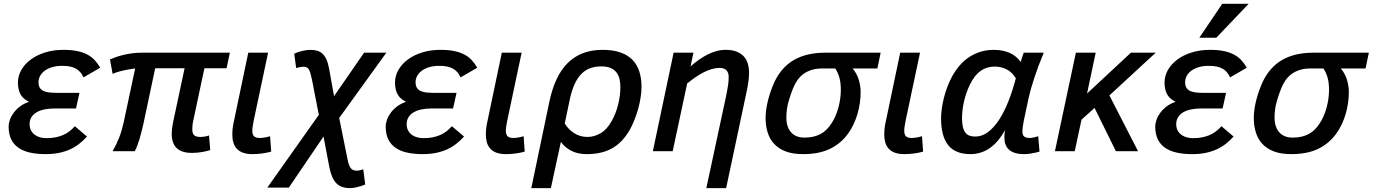

<svg xmlns="http://www.w3.org/2000/svg" viewBox="-20 -786 7135 998"><path d="M432.1 -76.2Q412.6 -54.7 390.9 -37.8Q369.1 -21 343.3 -9.3Q317.4 2.4 286.1 8.8Q254.9 15.1 216.8 15.1Q174.3 15.1 138.9 7.8Q103.5 0.5 78.1 -16.4Q52.7 -33.2 38.8 -60.5Q24.9 -87.9 24.9 -127.9Q24.9 -145 31.7 -164.1Q38.6 -183.1 51.8 -200.7Q64.9 -218.3 84.7 -233.2Q104.5 -248 130.9 -256.8Q118.7 -262.7 108.2 -270.8Q97.7 -278.8 89.8 -290.5Q82 -302.2 77.6 -318.6Q73.2 -335 73.2 -356.9Q73.2 -391.1 90.6 -421.9Q107.9 -452.6 139.2 -476.1Q170.4 -499.5 213.9 -513.2Q257.3 -526.9 309.1 -526.9Q350.1 -526.9 380.4 -520.8Q410.6 -514.6 433.1 -502.9Q455.6 -491.2 471.7 -473.9Q487.8 -456.5 501 -434.1L414.1 -383.8Q407.7 -397.5 398.9 -408.7Q390.1 -419.9 377.2 -427.7Q364.3 -435.5 346.2 -439.7Q328.1 -443.8 303.2 -443.8Q273.4 -443.8 250.5 -436.8Q227.5 -429.7 211.9 -418Q196.3 -406.2 188.2 -390.9Q180.2 -375.5 180.2 -358.9Q180.2 -339.8 187.5 -328.9Q194.8 -317.9 208.7 -312Q222.7 -306.2 242.2 -304.7Q261.7 -303.2 286.1 -303.2H393.1L375 -222.2H264.2Q235.4 -222.2 211.2 -217.3Q187 -212.4 169.9 -202.1Q152.8 -191.9 143.3 -176.5Q133.8 -161.1 133.8 -140.1Q134.3 -119.6 142.3 -106Q150.4 -92.3 163.1 -83.7Q175.8 -75.2 190.9 -71.5Q206.1 -67.9 220.2 -67.9Q246.6 -67.9 268.1 -72Q289.6 -76.2 307.6 -84Q325.7 -91.8 340.6 -103.3Q355.5 -114.7 369.1 -129.9Z M1072.8 -5.9Q1064.9 -3.4 1054 -0.7Q1043 2 1030.5 4.2Q1018.1 6.3 1004.6 7.6Q991.2 8.8 978.5 8.8Q924.3 8.8 898.4 -16.1Q872.6 -41 872.6 -90.8Q872.6 -104.5 874.5 -120.1Q876.5 -135.7 880.4 -153.8L939.5 -431.2H786.6L725.6 -143.1Q716.3 -101.6 705.6 -64.7Q694.8 -27.8 680.7 0H565.4Q585.4 -35.2 599.4 -70.8Q613.3 -106.4 622.6 -148.9L682.6 -430.2Q670.9 -428.7 655.8 -426.3Q640.6 -423.8 624.5 -420.4Q608.4 -417 593 -412.4Q577.6 -407.7 565.4 -401.9L551.8 -477.1Q564.9 -482.9 582.8 -489.3Q600.6 -495.6 622.1 -500.7Q643.6 -505.9 667.7 -509Q691.9 -512.2 717.8 -512.2H1174.8L1157.7 -431.2H1042.5L984.4 -158.2Q981.4 -144.5 980.5 -133.3Q979.5 -122.1 979.5 -113.8Q979.5 -91.3 989.5 -82.8Q999.5 -74.2 1020.5 -74.2Q1031.7 -74.2 1044.2 -76.2Q1056.6 -78.1 1066.4 -82Z M1389.6 2Q1370.1 7.8 1344.2 11.5Q1318.4 15.1 1292.5 15.1Q1263.2 15.1 1243.2 7.8Q1223.1 0.5 1210.7 -13.2Q1198.2 -26.9 1192.9 -45.7Q1187.5 -64.5 1187.5 -87.9Q1187.5 -103 1189.7 -121.3Q1191.9 -139.6 1196.8 -160.2L1270.5 -512.2H1373.5L1298.3 -157.2Q1295.4 -141.6 1293.5 -128.9Q1291.5 -116.2 1291.5 -106.9Q1291.5 -86.4 1300.5 -77.6Q1309.6 -68.8 1330.6 -68.8Q1342.8 -68.8 1357.7 -71.5Q1372.6 -74.2 1383.8 -78.1Z M1637.2 -189 1601.6 -372.1Q1597.2 -393.1 1593.3 -406.2Q1589.4 -419.4 1584.2 -426.8Q1579.1 -434.1 1572.5 -436.5Q1565.9 -439 1556.6 -439Q1549.8 -439 1539.1 -437Q1528.3 -435.1 1519.5 -432.1L1509.3 -506.8Q1518.1 -511.2 1528.8 -514.9Q1539.6 -518.6 1550.8 -521.2Q1562 -523.9 1572.8 -525.4Q1583.5 -526.9 1592.3 -526.9Q1612.3 -526.9 1628.2 -522.5Q1644 -518.1 1656 -507.1Q1668 -496.1 1676.5 -477.3Q1685.1 -458.5 1690.4 -430.2L1716.3 -286.1L1872.6 -512.2H1988.3L1743.2 -172.9L1785.6 38.1Q1789.1 55.7 1793 67.6Q1796.9 79.6 1802.5 87.2Q1808.1 94.7 1816.2 97.9Q1824.2 101.1 1835.4 101.1Q1841.3 101.1 1849.9 99.1Q1858.4 97.2 1868.2 94.2L1878.4 172.9Q1869.6 176.8 1859.1 180.2Q1848.6 183.6 1837.9 186.3Q1827.1 189 1817.6 190.4Q1808.1 191.9 1801.3 191.9Q1777.3 191.9 1759.3 185.8Q1741.2 179.7 1728 166.3Q1714.8 152.8 1706.1 131.6Q1697.3 110.4 1691.4 80.1L1661.6 -76.2L1481.4 189H1369.6Z M2392.1 -76.2Q2372.6 -54.7 2350.8 -37.8Q2329.1 -21 2303.2 -9.3Q2277.3 2.4 2246.1 8.8Q2214.8 15.1 2176.8 15.1Q2134.3 15.1 2098.9 7.8Q2063.5 0.5 2038.1 -16.4Q2012.7 -33.2 1998.8 -60.5Q1984.9 -87.9 1984.9 -127.9Q1984.9 -145 1991.7 -164.1Q1998.5 -183.1 2011.7 -200.7Q2024.9 -218.3 2044.7 -233.2Q2064.5 -248 2090.8 -256.8Q2078.6 -262.7 2068.1 -270.8Q2057.6 -278.8 2049.8 -290.5Q2042 -302.2 2037.6 -318.6Q2033.2 -335 2033.2 -356.9Q2033.2 -391.1 2050.5 -421.9Q2067.9 -452.6 2099.1 -476.1Q2130.4 -499.5 2173.8 -513.2Q2217.3 -526.9 2269 -526.9Q2310.1 -526.9 2340.3 -520.8Q2370.6 -514.6 2393.1 -502.9Q2415.5 -491.2 2431.6 -473.9Q2447.8 -456.5 2460.9 -434.1L2374 -383.8Q2367.7 -397.5 2358.9 -408.7Q2350.1 -419.9 2337.2 -427.7Q2324.2 -435.5 2306.2 -439.7Q2288.1 -443.8 2263.2 -443.8Q2233.4 -443.8 2210.4 -436.8Q2187.5 -429.7 2171.9 -418Q2156.2 -406.2 2148.2 -390.9Q2140.1 -375.5 2140.1 -358.9Q2140.1 -339.8 2147.5 -328.9Q2154.8 -317.9 2168.7 -312Q2182.6 -306.2 2202.1 -304.7Q2221.7 -303.2 2246.1 -303.2H2353L2335 -222.2H2224.1Q2195.3 -222.2 2171.1 -217.3Q2147 -212.4 2129.9 -202.1Q2112.8 -191.9 2103.3 -176.5Q2093.8 -161.1 2093.8 -140.1Q2094.2 -119.6 2102.3 -106Q2110.4 -92.3 2123 -83.7Q2135.7 -75.2 2150.9 -71.5Q2166 -67.9 2180.2 -67.9Q2206.5 -67.9 2228 -72Q2249.5 -76.2 2267.6 -84Q2285.6 -91.8 2300.5 -103.3Q2315.4 -114.7 2329.1 -129.9Z M2707.5 2Q2688 7.8 2662.1 11.5Q2636.2 15.1 2610.4 15.1Q2581.1 15.1 2561 7.8Q2541 0.5 2528.6 -13.2Q2516.1 -26.9 2510.7 -45.7Q2505.4 -64.5 2505.4 -87.9Q2505.4 -103 2507.6 -121.3Q2509.8 -139.6 2514.6 -160.2L2588.4 -512.2H2691.4L2616.2 -157.2Q2613.3 -141.6 2611.3 -128.9Q2609.4 -116.2 2609.4 -106.9Q2609.4 -86.4 2618.4 -77.6Q2627.4 -68.8 2648.4 -68.8Q2660.6 -68.8 2675.5 -71.5Q2690.4 -74.2 2701.7 -78.1Z M2741.7 191.9 2836.4 -261.2Q2850.1 -324.7 2873 -374Q2896 -423.3 2929.7 -457.3Q2963.4 -491.2 3008.5 -509Q3053.7 -526.9 3112.3 -526.9Q3165.5 -526.9 3203.9 -513.7Q3242.2 -500.5 3266.6 -475.8Q3291 -451.2 3302.7 -415.5Q3314.5 -379.9 3314.5 -335Q3314.5 -308.6 3309.8 -278.8Q3305.2 -249 3296.9 -219.2Q3288.6 -189.5 3277.3 -161.6Q3266.1 -133.8 3253.4 -110.8Q3232.9 -75.7 3209 -51.5Q3185.1 -27.3 3157.2 -12.7Q3129.4 2 3097.7 8.5Q3065.9 15.1 3029.3 15.1Q2982.4 15.1 2948.2 -2.9Q2914.1 -21 2895.5 -48.8L2843.3 191.9ZM2915.5 -144Q2935.1 -112.3 2965.3 -93.3Q2995.6 -74.2 3033.7 -74.2Q3069.8 -74.2 3102.5 -93.8Q3135.3 -113.3 3159.7 -157.2Q3181.6 -196.3 3193.1 -242.7Q3204.6 -289.1 3204.6 -333Q3204.6 -357.9 3199.5 -377.7Q3194.3 -397.5 3182.6 -411.6Q3170.9 -425.8 3151.9 -433.3Q3132.8 -440.9 3105.5 -440.9Q3074.7 -440.9 3049.1 -432.1Q3023.4 -423.3 3002.7 -402.6Q2981.9 -381.8 2966.3 -347.7Q2950.7 -313.5 2940.4 -263.2Z M3651.4 191.9 3755.4 -292Q3760.7 -319.3 3764.2 -341.3Q3767.6 -363.3 3767.6 -386.2Q3767.6 -408.7 3755.6 -420.9Q3743.7 -433.1 3719.7 -433.1Q3700.7 -433.1 3679.7 -427Q3658.7 -420.9 3637.2 -409.9Q3615.7 -398.9 3594.2 -384Q3572.8 -369.1 3551.8 -352.1L3476.6 0H3373.5L3481.4 -512.2H3584.5L3569.3 -440.9Q3589.8 -459 3611.8 -474.6Q3633.8 -490.2 3656.7 -502Q3679.7 -513.7 3703.6 -520.3Q3727.5 -526.9 3752.4 -526.9Q3786.6 -526.9 3809.8 -517.3Q3833 -507.8 3847.2 -491.7Q3861.3 -475.6 3867.4 -453.9Q3873.5 -432.1 3873.5 -407.2Q3873.5 -386.7 3870.1 -361.8Q3866.7 -336.9 3861.3 -312L3754.4 191.9Z M4557.6 -512.2 4540.5 -430.2H4411.6Q4434.1 -403.8 4443.8 -371.3Q4453.6 -338.9 4453.6 -308.1Q4453.6 -279.8 4449.5 -251Q4445.3 -222.2 4437.3 -194.3Q4429.2 -166.5 4417 -140.6Q4404.8 -114.7 4389.2 -92.8Q4352.5 -41 4295.4 -12.9Q4238.3 15.1 4154.3 15.1Q4102.1 15.1 4065.2 1.5Q4028.3 -12.2 4004.9 -37.1Q3981.4 -62 3970.5 -96.7Q3959.5 -131.3 3959.5 -172.9Q3959.5 -192.9 3962.6 -216.1Q3965.8 -239.3 3971.9 -263.9Q3978 -288.6 3986.8 -313.5Q3995.6 -338.4 4006.3 -361.8Q4043.5 -438.5 4108.6 -475.3Q4173.8 -512.2 4270.5 -512.2ZM4255.4 -430.2Q4223.1 -430.2 4199 -422.6Q4174.8 -415 4156.7 -401.9Q4138.7 -388.7 4125.7 -370.4Q4112.8 -352.1 4103.5 -330.1Q4089.4 -296.4 4078.4 -257.1Q4067.4 -217.8 4067.4 -174.8Q4067.4 -126.5 4091.6 -98.6Q4115.7 -70.8 4161.6 -70.8Q4188 -70.8 4209.2 -75.9Q4230.5 -81.1 4247.3 -90.6Q4264.2 -100.1 4277.1 -113.3Q4290 -126.5 4300.3 -142.1Q4313 -160.6 4322.5 -182.6Q4332 -204.6 4338.1 -227.5Q4344.2 -250.5 4347.4 -273.4Q4350.6 -296.4 4350.6 -317.9Q4350.6 -356 4343 -382.8Q4335.4 -409.7 4321.3 -430.2Z M4778.3 2Q4758.8 7.8 4732.9 11.5Q4707 15.1 4681.2 15.1Q4651.9 15.1 4631.8 7.8Q4611.8 0.5 4599.4 -13.2Q4586.9 -26.9 4581.5 -45.7Q4576.2 -64.5 4576.2 -87.9Q4576.2 -103 4578.4 -121.3Q4580.6 -139.6 4585.4 -160.2L4659.2 -512.2H4762.2L4687 -157.2Q4684.1 -141.6 4682.1 -128.9Q4680.2 -116.2 4680.2 -106.9Q4680.2 -86.4 4689.2 -77.6Q4698.2 -68.8 4719.2 -68.8Q4731.4 -68.8 4746.3 -71.5Q4761.2 -74.2 4772.5 -78.1Z M5383.3 2Q5374 4.9 5363.3 7.3Q5352.5 9.8 5341.8 11.5Q5331.1 13.2 5321 14.2Q5311 15.1 5303.7 15.1Q5275.4 15.1 5255.9 9Q5236.3 2.9 5224.1 -8.5Q5211.9 -20 5206.3 -35.9Q5200.7 -51.8 5200.7 -71.8Q5200.7 -78.6 5201.4 -88.6Q5202.1 -98.6 5203.6 -109.9Q5170.4 -47.9 5125 -16.4Q5079.6 15.1 5024.4 15.1Q4945.8 15.1 4908.7 -31.5Q4871.6 -78.1 4871.6 -170.9Q4871.6 -192.9 4875.2 -220Q4878.9 -247.1 4886 -275.9Q4893.1 -304.7 4904.1 -334Q4915 -363.3 4929.7 -390.1Q4969.2 -460.4 5024.7 -493.7Q5080.1 -526.9 5145.5 -526.9Q5191.4 -526.9 5227.1 -511.5Q5262.7 -496.1 5285.6 -463.9Q5290 -477.5 5293.7 -490Q5297.4 -502.4 5301.3 -512.2H5405.3Q5375.5 -440.4 5355.7 -379.6Q5335.9 -318.8 5327.6 -280.8L5301.3 -157.2Q5298.3 -141.6 5296.4 -127.4Q5294.4 -113.3 5294.4 -102.1Q5294.4 -83.5 5304 -76.2Q5313.5 -68.8 5331.5 -68.8Q5340.3 -68.8 5353.5 -71.5Q5366.7 -74.2 5376.5 -78.1ZM5049.3 -76.2Q5084.5 -76.2 5115.2 -99.1Q5146 -122.1 5172.6 -162.6Q5199.2 -203.1 5221.2 -258.5Q5243.2 -314 5260.3 -378.9Q5240.7 -411.1 5212.2 -425.5Q5183.6 -439.9 5150.4 -439.9Q5108.9 -439.9 5077.4 -417.7Q5045.9 -395.5 5022.5 -348.1Q5012.2 -327.6 5004.4 -305.2Q4996.6 -282.7 4991.2 -260Q4985.8 -237.3 4983.2 -214.8Q4980.5 -192.4 4980.5 -171.9Q4980.5 -144.5 4984.9 -126.2Q4989.3 -107.9 4998 -96.7Q5006.8 -85.4 5019.5 -80.8Q5032.2 -76.2 5049.3 -76.2Z M5780.3 0 5669.4 -225.1 5601.6 -164.1 5566.4 0H5463.4L5572.3 -512.2H5675.3L5630.4 -299.8L5858.4 -512.2H5987.3L5746.6 -290L5895.5 0Z M6392.1 -76.2Q6372.6 -54.7 6350.8 -37.8Q6329.1 -21 6303.2 -9.3Q6277.3 2.4 6246.1 8.8Q6214.8 15.1 6176.8 15.1Q6134.3 15.1 6098.9 7.8Q6063.5 0.5 6038.1 -16.4Q6012.7 -33.2 5998.8 -60.5Q5984.9 -87.9 5984.9 -127.9Q5984.9 -145 5991.7 -164.1Q5998.5 -183.1 6011.7 -200.7Q6024.9 -218.3 6044.7 -233.2Q6064.5 -248 6090.8 -256.8Q6078.6 -262.7 6068.1 -270.8Q6057.6 -278.8 6049.8 -290.5Q6042 -302.2 6037.6 -318.6Q6033.2 -335 6033.2 -356.9Q6033.2 -391.1 6050.5 -421.9Q6067.9 -452.6 6099.1 -476.1Q6130.4 -499.5 6173.8 -513.2Q6217.3 -526.9 6269 -526.9Q6310.1 -526.9 6340.3 -520.8Q6370.6 -514.6 6393.1 -502.9Q6415.5 -491.2 6431.6 -473.9Q6447.8 -456.5 6460.9 -434.1L6374 -383.8Q6367.7 -397.5 6358.9 -408.7Q6350.1 -419.9 6337.2 -427.7Q6324.2 -435.5 6306.2 -439.7Q6288.1 -443.8 6263.2 -443.8Q6233.4 -443.8 6210.4 -436.8Q6187.5 -429.7 6171.9 -418Q6156.2 -406.2 6148.2 -390.9Q6140.1 -375.5 6140.1 -358.9Q6140.1 -339.8 6147.5 -328.9Q6154.8 -317.9 6168.7 -312Q6182.6 -306.2 6202.1 -304.7Q6221.7 -303.2 6246.1 -303.2H6353L6335 -222.2H6224.1Q6195.3 -222.2 6171.1 -217.3Q6147 -212.4 6129.9 -202.1Q6112.8 -191.9 6103.3 -176.5Q6093.8 -161.1 6093.8 -140.1Q6094.2 -119.6 6102.3 -106Q6110.4 -92.3 6123 -83.7Q6135.7 -75.2 6150.9 -71.5Q6166 -67.9 6180.2 -67.9Q6206.5 -67.9 6228 -72Q6249.5 -76.2 6267.6 -84Q6285.6 -91.8 6300.5 -103.3Q6315.4 -114.7 6329.1 -129.9ZM6302.2 -589.8H6213.9L6333 -766.1H6470.2Z M7095.2 -512.2 7078.1 -430.2H6949.2Q6971.7 -403.8 6981.4 -371.3Q6991.2 -338.9 6991.2 -308.1Q6991.2 -279.8 6987.1 -251Q6982.9 -222.2 6974.9 -194.3Q6966.8 -166.5 6954.6 -140.6Q6942.4 -114.7 6926.8 -92.8Q6890.1 -41 6833 -12.9Q6775.9 15.1 6691.9 15.1Q6639.6 15.1 6602.8 1.5Q6565.9 -12.2 6542.5 -37.1Q6519 -62 6508.1 -96.7Q6497.1 -131.3 6497.1 -172.9Q6497.1 -192.9 6500.2 -216.1Q6503.4 -239.3 6509.5 -263.9Q6515.6 -288.6 6524.4 -313.5Q6533.2 -338.4 6543.9 -361.8Q6581.1 -438.5 6646.2 -475.3Q6711.4 -512.2 6808.1 -512.2ZM6793 -430.2Q6760.7 -430.2 6736.6 -422.6Q6712.4 -415 6694.3 -401.9Q6676.3 -388.7 6663.3 -370.4Q6650.4 -352.1 6641.1 -330.1Q6627 -296.4 6616 -257.1Q6605 -217.8 6605 -174.8Q6605 -126.5 6629.2 -98.6Q6653.3 -70.8 6699.2 -70.8Q6725.6 -70.8 6746.8 -75.9Q6768.1 -81.1 6784.9 -90.6Q6801.8 -100.1 6814.7 -113.3Q6827.6 -126.5 6837.9 -142.1Q6850.6 -160.6 6860.1 -182.6Q6869.6 -204.6 6875.7 -227.5Q6881.8 -250.5 6885 -273.4Q6888.2 -296.4 6888.2 -317.9Q6888.2 -356 6880.6 -382.8Q6873 -409.7 6858.9 -430.2Z"/></svg>

Font: Clear Sans Medium
Style: Italic
Weight: 500
Italic angle: -12°
Foundry: Intel Corporation
Version: Version 1.00